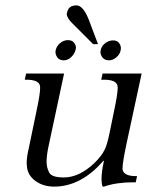

<svg xmlns="http://www.w3.org/2000/svg" viewBox="-20 -689 577 713"><path d="M250 -601Q228 -622 228 -637Q228 -640 229 -642Q234 -669 264 -669Q289 -669 310 -615L344 -525H326ZM232 -540Q247 -540 254.5 -531Q262 -522 262 -512Q262 -509 261 -505Q257 -489 244.5 -477Q232 -465 217 -465Q201 -465 193.5 -475Q186 -485 186 -496Q186 -500 187 -504Q191 -519 204 -529.5Q217 -540 232 -540ZM400 -539Q415 -539 422 -529.5Q429 -520 429 -510Q429 -506 428 -502Q425 -487 412 -476Q399 -465 385 -465Q369 -465 361 -475Q353 -485 353 -496Q353 -499 354 -503Q357 -518 370.5 -528.5Q384 -539 400 -539ZM450 -156Q435 -85 435 -64Q435 -58 436 -56Q443 -35 485 -35H489L484 -12H474Q412 -12 366 4H361Q357 -7 357 -24Q357 -51 366 -92H364Q281 4 181 4Q140 4 111 -17.5Q82 -39 80 -72Q79 -77 79 -83Q79 -106 88 -144L115 -274Q129 -339 129 -362Q129 -369 128 -372Q122 -393 78 -393H72L77 -416H218L159 -140Q153 -110 153 -88Q153 -67 162.5 -48.5Q172 -30 217 -30Q274 -30 330 -83Q358 -110 369 -134Q377 -149 386 -191L403 -274Q417 -339 417 -362Q417 -369 416 -372Q410 -393 366 -393H356L361 -416H506Z"/></svg>

Font: New Athena Unicode
Style: Italic
Weight: 400
Designer: J. Rusten 1997; rev. by R. Hancock 2001, 2002, rev. by D. Mastronarde 2002-2019
Foundry: Society for Classical Studies (formerly American Philological Association)
Version: Version 5.008